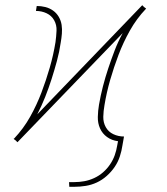

<svg xmlns="http://www.w3.org/2000/svg" viewBox="-20 -543 640 737"><path d="M246 174 245 156H266Q285 156 304 152.5Q323 149 341.5 140.5Q360 132 375.5 118.5Q391 105 402.5 88Q414 71 420.5 52.5Q427 34 430 15L433 -1Q409 -4 391 -17Q373 -30 364 -50Q355 -70 355.5 -94Q356 -118 360 -141Q366 -176 375 -211Q384 -246 395.5 -280.5Q407 -315 420 -349Q433 -383 451 -416L47 3L46 2L40 -4L32 -10L34 -11Q70 -49 95.5 -94.5Q121 -140 139 -187.5Q157 -235 171 -283.5Q185 -332 193 -381Q196 -403 197 -425Q198 -447 188 -465Q178 -483 159 -492Q140 -501 118 -501L121 -520Q138 -520 154 -516Q170 -512 183.5 -502.5Q197 -493 205.5 -478.5Q214 -464 216.5 -447.5Q219 -431 217.5 -413.5Q216 -396 213 -379Q208 -344 198.5 -309Q189 -274 178 -239.5Q167 -205 153.5 -171Q140 -137 123 -104L526 -523L527 -522L533 -516L541 -510L540 -509Q504 -471 478.5 -425.5Q453 -380 435 -332.5Q417 -285 403 -236.5Q389 -188 381 -139Q377 -117 376.5 -95Q376 -73 386 -55Q396 -37 415 -28Q434 -19 456 -19L450 15Q447 36 440 57.5Q433 79 420 98Q407 117 389.5 132.5Q372 148 351.5 157.5Q331 167 309 170.5Q287 174 266 174Z"/></svg>

Font: Iosevka Etoile Thin
Style: Italic
Weight: 100
Italic angle: -9°
Designer: Belleve Invis
Foundry: Belleve Invis
Version: Version 22.1.2; ttfautohint (v1.8.4)